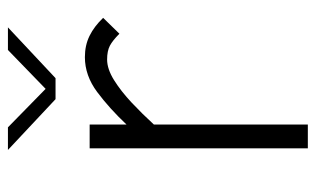

<svg xmlns="http://www.w3.org/2000/svg" viewBox="-176 -620 796 484"><g transform="rotate(-90 222.0 -378.0)"><path d="M90 0V-550H150V-457Q190.5 -500 232 -531Q273.5 -562 320 -562Q350 -562 373.8 -550.2Q397.5 -538.5 419 -516L379 -475Q362 -492 348.8 -499Q335.5 -506 314 -506Q290 -506 262 -488.5Q234 -471 205.2 -444Q176.5 -417 150 -388V0ZM86 -756H143L240 -661L338 -756H395L267 -636H214Z"/></g></svg>

Font: Junction Light
Style: Regular
Weight: 300
Designer: Caroline Hadilaksono
Foundry: Caroline Hadilaksono, Tyler Finck, The League of Moveable Type
Version: Version 2.000; ttfautohint (v1.8.3)